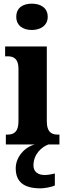

<svg xmlns="http://www.w3.org/2000/svg" viewBox="-20 -790 362 1050"><path d="M154 -626C201 -626 241 -650 241 -698C241 -748 201 -770 154 -770C106 -770 69 -748 69 -698C69 -650 106 -626 154 -626ZM12 0H170C116 14 66 68 66 130C66 206 112 240 202 240C220 240 261 234 280 224V159C259 164 240 167 224 167C190 167 163 151 163 115C163 52 209 13 245 0H305V-54H295C261 -54 236 -69 236 -126V-536H8V-482H23C56 -482 81 -467 81 -414V-127C81 -70 57 -54 22 -54H12Z"/></svg>

Font: Noto Serif Khmer Condensed ExtraBold
Style: Regular
Weight: 800
Width: 3
Designer: Danh Hong and the Monotype Design Team
Foundry: Monotype Imaging Inc.
Version: Version 2.004